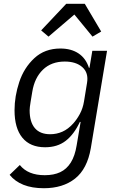

<svg xmlns="http://www.w3.org/2000/svg" viewBox="-20 -785 640 1017"><path d="M31 141 85 89Q128 143 217 143Q265 143 299 127Q333 111 355 76Q377 41 386 -15L407 -139H403Q372 -73 328 -39Q284 -5 219 -5Q140 -5 98.5 -55.5Q57 -106 57 -201Q57 -275 82 -350.5Q107 -426 162 -477Q217 -528 300 -528Q357 -528 396 -502Q435 -476 451 -426H454L469 -516H547L461 0Q442 110 377.5 161Q313 212 212 212Q150 212 104.5 194Q59 176 31 141ZM368 -131Q387 -152 403 -181.5Q419 -211 425 -248L441 -346Q450 -399 416.5 -429Q383 -459 323 -459Q252 -459 207.5 -416Q163 -373 151 -299L142 -245Q137 -215 137 -201Q137 -139 164.5 -106.5Q192 -74 246 -74Q280 -74 310.5 -87.5Q341 -101 368 -131ZM429 -765 516 -618 470 -591 374 -708 237 -591 198 -624 331 -765Z"/></svg>

Font: iA Writer Mono V
Style: Regular
Weight: 400
Italic angle: -9.5°
Designer: Mike Abbink, Paul van der Laan, Pieter van Rosmalen
Foundry: Bold Monday
Version: Version 2.000